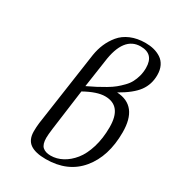

<svg xmlns="http://www.w3.org/2000/svg" viewBox="-180 -840 857 947"><g transform="rotate(30 249.0 -366.5)"><path d="M108.9 -85Q108.9 -108.9 111.8 -132.8L172.9 -556.2Q178.7 -591.8 191.7 -622.1Q204.6 -652.3 226.8 -679.4Q249 -706.5 285.6 -722.2Q322.3 -737.8 369.1 -737.8Q395 -737.8 417 -732.2Q439 -726.6 457.8 -714.4Q476.6 -702.1 487.3 -680.4Q498 -658.7 498 -628.9Q498 -575.7 468.5 -535.6Q439 -495.6 369.1 -456.1Q491.2 -449.7 491.2 -298.8Q491.2 -161.6 421.9 -78.4Q352.5 4.9 228 4.9Q168.5 4.9 138.7 -16.1Q108.9 -37.1 108.9 -85ZM178.2 -87.9Q178.2 -50.8 194.3 -36.4Q210.4 -22 240.2 -22Q274.4 -22 306.6 -39.3Q338.9 -56.6 365 -88.9Q391.1 -121.1 407 -173.1Q422.9 -225.1 422.9 -289.1Q422.9 -410.2 328.1 -410.2Q282.2 -410.2 213.9 -372.1L183.1 -143.1Q178.2 -105 178.2 -87.9ZM217.8 -404.8Q247.6 -418.9 268.1 -429.7Q288.6 -440.4 313 -454.8Q337.4 -469.2 353.3 -482.2Q369.1 -495.1 385.5 -512Q401.9 -528.8 411.1 -546.4Q420.4 -564 426.3 -585.7Q432.1 -607.4 432.1 -631.8Q432.1 -710.9 356.9 -710.9Q259.8 -710.9 240.2 -558.1Z"/></g></svg>

Font: Dehuti Alt
Style: Italic
Weight: 400
Version: Version 1.2